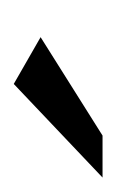

<svg xmlns="http://www.w3.org/2000/svg" viewBox="35 -664 169 279"><g transform="rotate(-90 119.5 -524.5)"><path d="M1 -460 137 -589 205 -550 62 -460Z"/></g></svg>

Font: r_Genos
Style: Bold
Weight: 700
Designer: Robert E. Leuschke
Foundry: Robert E. Leuschke
Version: Version 2.000;June 29, 2024;FontCreator 14.0.0.2814 32-bit